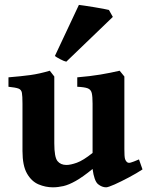

<svg xmlns="http://www.w3.org/2000/svg" viewBox="-20 -762 614 796"><path d="M570.8 -59.6Q546.9 -43.9 514.4 -26.6Q481.9 -9.3 455.1 2.7Q428.2 14.6 419.9 14.6Q402.8 14.6 386.7 1.7Q370.6 -11.2 363.8 -61.5Q323.2 -28.3 294.2 -12Q265.1 4.4 242.7 9.5Q220.2 14.6 199.2 14.6Q168.9 14.6 139.9 2.4Q110.8 -9.8 92 -42.5Q73.2 -75.2 73.2 -136.2V-332.5Q73.2 -363.8 70.8 -377.2Q68.4 -390.6 56.2 -395Q43.9 -399.4 15.1 -402.3V-441.4Q68.8 -445.8 106.2 -450.9Q143.6 -456.1 186.5 -468.8L205.1 -444.8V-168Q205.1 -110.4 218.3 -94.2Q231.4 -78.1 255.4 -78.1Q272.5 -78.1 298.6 -87.4Q324.7 -96.7 363.8 -127.9V-332.5Q363.8 -361.8 360.4 -376.2Q356.9 -390.6 343.8 -395.8Q330.6 -400.9 300.3 -402.3V-441.4Q354 -445.8 396.2 -452.9Q438.5 -460 476.1 -468.8L495.6 -444.8V-143.6Q495.6 -113.8 498 -104.5Q500.5 -95.2 506.8 -89.8Q512.2 -85.4 521.7 -87.9Q531.2 -90.3 556.2 -101.1ZM254.9 -506.3Q246.1 -507.8 229.5 -516.6Q212.9 -525.4 207.5 -529.8L307.1 -741.7Q313 -741.2 330.6 -738.5Q348.1 -735.8 369.6 -732.4Q391.1 -729 408.7 -725.6Q426.3 -722.2 431.6 -720.7L447.8 -691.9Z"/></svg>

Font: Gentium Book Plus
Style: Bold
Weight: 700
Designer: Victor Gaultney, Annie Olsen, Iska Routamaa, Becca Hirsbrunner
Foundry: SIL International
Version: Version 6.101